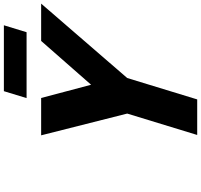

<svg xmlns="http://www.w3.org/2000/svg" viewBox="-44 -1018 1062 1015"><g transform="rotate(-90 487.5 -511.0)"><path d="M279.1 -825 394.1 -370 281 0H469L582.1 -370L975.4 -825H778.1L546.5 -561L476.4 -825ZM512.5 -1022 475.9 -902H824.2L860.9 -1022Z"/></g></svg>

Font: Hussar
Style: BdSuprConOblThree
Weight: 700
Foundry: Cannot Into Space Fonts
Version: Version 2.00